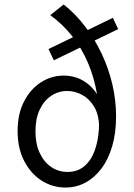

<svg xmlns="http://www.w3.org/2000/svg" viewBox="-20 -829 601 861"><path d="M273.5 12Q215.5 12 166.8 -19Q118 -50 88.5 -107Q59 -164 59 -241.5Q59 -318 87.5 -373.5Q116 -429 163 -459.5Q210 -490 265.5 -490Q320 -490 362.5 -461.2Q405 -432.5 429.5 -380.5Q454 -328.5 454 -259.5H424.5Q423.5 -315 402 -350.8Q380.5 -386.5 348 -403.8Q315.5 -421 281.5 -421Q242 -421 209.5 -399.2Q177 -377.5 158 -337.2Q139 -297 139 -240Q139 -184 158 -143.2Q177 -102.5 209.5 -80.2Q242 -58 283 -58Q327 -58 357.2 -83Q387.5 -108 403.8 -151.5Q420 -195 423.5 -250Q427.5 -332 415 -406.8Q402.5 -481.5 374.5 -547Q346.5 -612.5 304 -666.5Q261.5 -720.5 205.5 -761L265.5 -809Q318 -767.5 361.2 -711Q404.5 -654.5 435.8 -588.5Q467 -522.5 483.8 -451Q500.5 -379.5 500.5 -307Q500.5 -233.5 483.5 -174.5Q466.5 -115.5 435.5 -74Q404.5 -32.5 363.2 -10.2Q322 12 273.5 12ZM221.5 -558.5 197.5 -609 486 -749 510 -698.5Z"/></svg>

Font: Karla ExtraLight
Style: Regular
Weight: 400
Version: Version 2.001